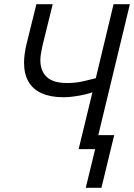

<svg xmlns="http://www.w3.org/2000/svg" viewBox="-20 -713 641 918"><path d="M390 185 435 0H356L422 -272Q410 -267 384.5 -261Q359 -255 331.5 -251.5Q304 -248 284 -248Q222 -248 179.5 -267Q137 -286 116 -323Q95 -360 95 -413Q95 -433 98 -455.5Q101 -478 107 -503L154 -693H232L183 -494Q179 -475 176 -458Q173 -441 173 -425Q173 -374 203.5 -345Q234 -316 302 -316Q341 -316 378.5 -324.5Q416 -333 438 -339L523 -693H601L450 -67H526L465 185Z"/></svg>

Font: Ubuntu Sans
Style: Italic
Weight: 400
Italic angle: -13.5°
Designer: Dalton Maag Ltd
Foundry: Dalton Maag Ltd
Version: Version 1.006